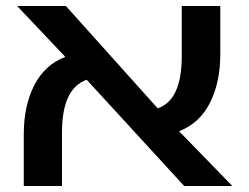

<svg xmlns="http://www.w3.org/2000/svg" viewBox="-20 -618 829 638"><path d="M186 -178Q186 -324 268 -353L592 0H752L575 -182Q643 -208 677.5 -276Q712 -344 712 -438V-598H584V-432Q584 -285 504 -258L199 -598H37L197 -429Q129 -403 94 -335Q59 -267 59 -172V0H186Z"/></svg>

Font: Noto Sans Hebrew Semi
Style: Regular
Weight: 600
Designer: Monotype Design Team
Foundry: Monotype Imaging Inc.
Version: Version 1.902